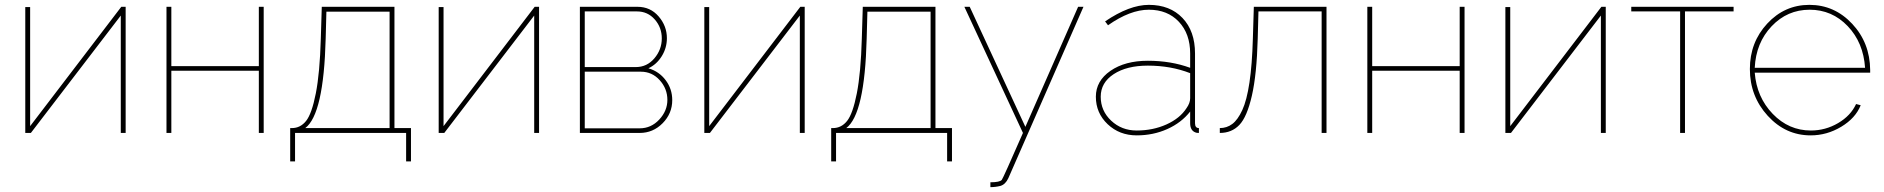

<svg xmlns="http://www.w3.org/2000/svg" viewBox="-20 -547 7750 790"><path d="M84 0V-518H104V-28L479 -519H497V0H477V-483L107 0Z M665 0V-519H685V-275H1045V-519H1065V0H1045V-256H685V0Z M1174 117V-20H1181Q1216 -20 1239.5 -49.5Q1263 -79 1279.5 -163Q1296 -247 1300 -388L1304 -519H1603V-20H1671V117H1651V0H1194V117ZM1236 -20H1583V-499H1323L1320 -388Q1312 -77 1236 -20Z M1785 0V-518H1805V-28L2180 -519H2198V0H2178V-483L1808 0Z M2366 0V-519H2603Q2656 -519 2690 -479.5Q2724 -440 2724 -390Q2724 -350 2703 -316Q2682 -282 2648 -266Q2692 -253 2719 -217Q2746 -181 2746 -135Q2746 -80 2706.5 -40Q2667 0 2612 0ZM2386 -271H2596Q2642 -271 2672.5 -307Q2703 -343 2703 -389Q2703 -434 2674 -467Q2645 -500 2601 -500H2386ZM2386 -19H2612Q2659 -19 2692.5 -55Q2726 -91 2726 -136Q2726 -182 2694.5 -217Q2663 -252 2617 -252H2386Z M2878 0V-518H2898V-28L3273 -519H3291V0H3271V-483L2901 0Z M3400 117V-20H3407Q3442 -20 3465.5 -49.5Q3489 -79 3505.5 -163Q3522 -247 3526 -388L3530 -519H3829V-20H3897V117H3877V0H3420V117ZM3462 -20H3809V-499H3549L3546 -388Q3538 -77 3462 -20Z M4055 203Q4094 203 4102 193Q4108 185 4189 0L3948 -519H3970L4199 -25L4416 -519H4438L4129 186Q4117 212 4096 218Q4076 223 4055 223Z M4489 -149Q4489 -214 4549 -255.5Q4609 -297 4703 -297Q4798 -297 4877 -268V-327Q4877 -408 4830.5 -457.5Q4784 -507 4707 -507Q4630 -507 4539 -443L4527 -459Q4627 -527 4707 -527Q4794 -527 4845.5 -473Q4897 -419 4897 -327V-40Q4897 -20 4913 -20V0Q4902 0 4899 -2Q4877 -10 4877 -40V-88Q4841 -42 4783 -16Q4725 10 4657 10Q4586 10 4537.5 -36Q4489 -82 4489 -149ZM4862 -102Q4877 -123 4877 -143V-246Q4797 -277 4703 -277Q4616 -277 4562.5 -242Q4509 -207 4509 -149Q4509 -91 4552 -50.5Q4595 -10 4657 -10Q4724 -10 4779.5 -35Q4835 -60 4862 -102Z M4999 0V-20Q5028 -20 5050.5 -37Q5073 -54 5091.5 -94Q5110 -134 5121 -207.5Q5132 -281 5135 -388L5139 -519H5438V0H5418V-500H5158L5155 -388Q5151 -241 5131 -153.5Q5111 -66 5079.5 -33Q5048 0 4999 0Z M5606 0V-519H5626V-275H5986V-519H6006V0H5986V-256H5626V0Z M6174 0V-518H6194V-28L6569 -519H6587V0H6567V-483L6197 0Z M6893 0V-500H6692V-519H7113V-500H6913V0Z M7430 10Q7327 10 7253.5 -70.5Q7180 -151 7180 -263Q7180 -373 7251.5 -450Q7323 -527 7425 -527Q7528 -527 7601 -449Q7674 -371 7675 -259V-248H7200Q7208 -147 7274 -78.5Q7340 -10 7431 -10Q7491 -10 7543 -40.5Q7595 -71 7617 -119L7636 -114Q7615 -61 7556 -25.5Q7497 10 7430 10ZM7200 -268H7654Q7647 -372 7582.5 -439.5Q7518 -507 7426 -507Q7334 -507 7269.5 -439Q7205 -371 7200 -268Z"/></svg>

Font: Raleway-v4020 Thin
Style: Regular
Weight: 250
Designer: Matt McInerney, Pablo Impallari, Rodrigo Fuenzalida
Foundry: Matt McInerney, Pablo Impallari, Rodrigo Fuenzalida
Version: Version 4.020;PS 004.020;hotconv 1.0.88;makeotf.lib2.5.64775